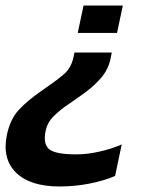

<svg xmlns="http://www.w3.org/2000/svg" viewBox="-43 -494 560 694"><path d="M238 -375 259 -474H401L380 -375ZM172 180Q66 180 15 130Q-36 80 -18 -7Q-6 -64 26 -98Q58 -132 109 -167Q156 -199 185.5 -223.5Q215 -248 223 -289L226 -304H361L357 -284Q349 -244 324.5 -215Q300 -186 268.5 -162.5Q237 -139 205.5 -118Q174 -97 151 -74Q128 -51 122 -21Q112 26 134.5 45Q157 64 233 64Q273 64 318.5 53.5Q364 43 397 28L373 142Q334 159 281 169.5Q228 180 172 180Z"/></svg>

Font: Kanit Medium
Style: Italic
Weight: 500
Italic angle: -12°
Designer: Katatrad Team
Foundry: CadsonDemak
Version: Version 2.000; ttfautohint (v1.8.3)